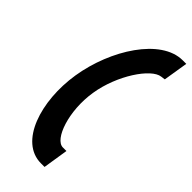

<svg xmlns="http://www.w3.org/2000/svg" viewBox="-273 -742 955 955"><g transform="rotate(45 204.5 -264.5)"><path d="M60 -265C26 -52 96 166 248 166H273L294 33H269C211 33 159 -116 183 -265C206 -411 303 -555 366 -562L388 -565L409 -695H384C232 -695 94 -478 60 -265Z"/></g></svg>

Font: Charger Sport
Style: UltObl
Weight: 1000
Designer: Jasper
Foundry: Cannot Into Space Fonts
Version: Version 1.1